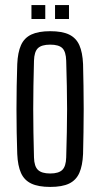

<svg xmlns="http://www.w3.org/2000/svg" viewBox="-20 -730 395 757"><path d="M178 7Q131.5 7 103.5 -6.2Q75.5 -19.5 62.8 -48Q50 -76.5 48 -123Q46.5 -163.5 45.8 -208.2Q45 -253 45 -299.2Q45 -345.5 45.8 -390.5Q46.5 -435.5 48 -477Q50 -523.5 62.8 -552Q75.5 -580.5 103.5 -593.8Q131.5 -607 178 -607Q225 -607 252.5 -593.8Q280 -580.5 292.8 -552Q305.5 -523.5 307.5 -477Q308.5 -436.5 309.2 -391.5Q310 -346.5 310 -300.5Q310 -254.5 309.2 -209.2Q308.5 -164 307.5 -123Q305.5 -77 292.8 -48.2Q280 -19.5 252.5 -6.2Q225 7 178 7ZM178 -46Q211 -46 225.5 -60Q240 -74 241 -109Q242.5 -162.5 243.5 -209Q244.5 -255.5 244.5 -300Q244.5 -344.5 243.5 -391Q242.5 -437.5 241 -490.5Q240 -526 226 -540Q212 -554 178 -554Q144 -554 129.5 -540Q115 -526 114 -490.5Q112.5 -437.5 111.8 -391Q111 -344.5 111 -299.8Q111 -255 111.8 -208.5Q112.5 -162 114 -109Q115 -74 129.8 -60Q144.5 -46 178 -46ZM197 -655V-710H252V-655ZM104 -655V-710H158.5V-655Z"/></svg>

Font: Big Shoulders Display Thin
Style: Regular
Weight: 400
Version: Version 2.002